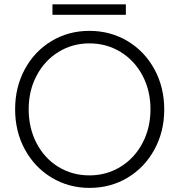

<svg xmlns="http://www.w3.org/2000/svg" viewBox="-20 -872 839 899"><path d="M50.8 -360.4Q50.8 -463.9 96.2 -547.9Q141.6 -631.8 221.2 -679.7Q300.8 -727.5 398.4 -727.5Q497.1 -727.5 577.1 -679.7Q657.2 -631.8 703.1 -547.6Q749 -463.4 749 -359.4Q749 -255.9 703.1 -171.9Q657.2 -87.9 577.4 -40Q497.6 7.8 399.4 7.8Q301.8 7.8 221.9 -40.3Q142.1 -88.4 96.4 -172.4Q50.8 -256.3 50.8 -360.4ZM684.6 -360.4Q684.6 -448.2 647 -518.8Q609.4 -589.4 543.9 -629.2Q478.5 -668.9 398.4 -668.9Q319.8 -668.9 254.6 -629.2Q189.5 -589.4 151.9 -518.8Q114.3 -448.2 114.3 -360.4Q114.3 -272 151.4 -201.2Q188.5 -130.4 253.4 -90.6Q318.4 -50.8 398.4 -50.8Q479 -50.8 544.4 -91.1Q609.9 -131.3 647.2 -202.1Q684.6 -272.9 684.6 -360.4ZM225.6 -851.6H569.3V-802.7H225.6Z"/></svg>

Font: Reddit Sans Fudge Light
Style: Regular
Weight: 300
Designer: Stephen Hutchings
Foundry: Reddit
Version: Version 1.013